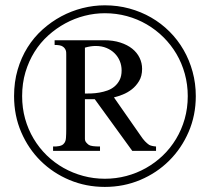

<svg xmlns="http://www.w3.org/2000/svg" viewBox="-20 -698 800 733"><path d="M727.5 -331.1Q727.5 -257.8 700.2 -194.6Q672.9 -131.3 625.7 -84.5Q578.6 -37.6 515.4 -11Q452.1 15.6 380.4 15.6Q308.6 15.6 245.6 -10.7Q182.6 -37.1 135.5 -83.5Q88.4 -129.9 61 -193.4Q33.7 -256.8 33.7 -331.1Q33.7 -385.3 47.4 -431.9Q61 -478.5 85.2 -517.1Q109.4 -555.7 142.6 -585.4Q175.8 -615.2 214.1 -635.7Q252.4 -656.2 294.9 -667Q337.4 -677.7 380.4 -677.7Q429.2 -677.7 473.9 -665.5Q518.6 -653.3 557.1 -631.1Q595.7 -608.9 627.2 -577.4Q658.7 -545.9 680.9 -507.3Q703.1 -468.8 715.3 -424.1Q727.5 -379.4 727.5 -331.1ZM696.8 -331.1Q696.8 -375.5 685.5 -416.3Q674.3 -457 653.6 -492.2Q632.8 -527.3 604 -555.9Q575.2 -584.5 540 -605Q504.9 -625.5 464.4 -636.5Q423.8 -647.5 380.4 -647.5Q341.3 -647.5 303 -637.7Q264.6 -627.9 229.5 -608.9Q194.3 -589.8 164.1 -562.5Q133.8 -535.2 111.8 -500Q89.8 -464.8 77.1 -422.4Q64.5 -379.9 64.5 -331.1Q64.5 -285.6 75.9 -244.6Q87.4 -203.6 108.4 -168.5Q129.4 -133.3 158.4 -105Q187.5 -76.7 222.7 -56.9Q257.8 -37.1 297.6 -26.4Q337.4 -15.6 380.4 -15.6Q422.4 -15.6 462.2 -26.1Q502 -36.6 537.1 -56.4Q572.3 -76.2 601.6 -104.2Q630.9 -132.3 652.1 -167.5Q673.3 -202.6 685.1 -243.9Q696.8 -285.2 696.8 -331.1ZM484.9 -122.1 341.8 -319.3H304.2V-168.5Q304.2 -160.2 308.8 -154.5Q313.5 -148.9 318.8 -145Q323.7 -141.6 335 -140.1Q346.2 -138.7 361.8 -138.7V-122.1H182.6V-138.7Q188.5 -138.7 194.6 -138.9Q200.7 -139.2 206.3 -140.4Q211.9 -141.6 216.8 -144Q221.7 -146.5 225.1 -151.4Q231 -158.2 231.9 -172.4Q232.9 -186.5 232.9 -205.1V-489.3Q232.9 -500.5 231.9 -503.4Q230.5 -508.3 227.5 -512.7Q224.6 -517.1 219.2 -520.5Q210.9 -526.4 188.5 -526.4V-544.4H377.4Q412.1 -544.4 439.2 -535.6Q466.3 -526.9 484.9 -512Q503.4 -497.1 512.9 -477.3Q522.5 -457.5 522.5 -435.1Q522.5 -407.7 511 -388.7Q499.5 -369.6 483.2 -356.9Q466.8 -344.2 448.2 -336.9Q429.7 -329.6 415 -326.2L516.1 -181.2Q525.9 -166.5 533.7 -158.4Q541.5 -150.4 549.3 -145Q558.6 -140.1 575.7 -138.7V-122.1ZM444.3 -429.2Q444.3 -447.8 437.5 -464.6Q430.7 -481.4 417.7 -494.4Q404.8 -507.3 386.5 -514.9Q368.2 -522.5 345.2 -522.5Q326.2 -522.5 304.2 -516.1V-340.8Q314.5 -340.8 329.1 -341.3Q343.8 -341.8 359.4 -344.5Q375 -347.2 390.1 -352.5Q405.3 -357.9 417.2 -367.9Q429.2 -377.9 436.8 -392.8Q444.3 -407.7 444.3 -429.2Z"/></svg>

Font: Doulos SIL Viet
Style: Regular
Weight: 400
Designer: Walt Agee, Victor Gaultney, Peter Martin, Debbi Hosken, Becca Hirsbrunner
Foundry: SIL International
Version: Version 5.000